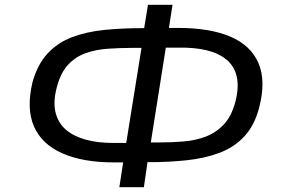

<svg xmlns="http://www.w3.org/2000/svg" viewBox="-20 -754 1177 798"><path d="M476 24 495 -99 513 -79H454Q324 -79 238.5 -117Q153 -155 121 -229Q89 -303 115 -412Q136 -487 178 -532Q220 -577 279.5 -599.5Q339 -622 412.5 -629.5Q486 -637 572 -637H609L576 -617L595 -734H697L679 -618L659 -638H719Q853 -638 938 -601.5Q1023 -565 1054.5 -491Q1086 -417 1057 -306Q1037 -231 994.5 -186Q952 -141 891.5 -118.5Q831 -96 757 -88Q683 -80 601 -80H563L596 -100L578 24ZM501 -137 572 -579 593 -555H532Q479 -555 428.5 -551.5Q378 -548 336 -533Q294 -518 263 -485Q232 -452 216 -391Q200 -330 211 -286Q222 -242 254.5 -214.5Q287 -187 336.5 -173.5Q386 -160 447 -160H527ZM603 -138 580 -162H642Q694 -162 743 -166Q792 -170 834.5 -186Q877 -202 909.5 -236Q942 -270 958 -330Q974 -392 964 -435.5Q954 -479 921.5 -506Q889 -533 839 -545Q789 -557 725 -556H645L673 -580Z"/></svg>

Font: Nunito Sans 7pt Expanded
Style: Italic
Weight: 400
Width: 7
Italic angle: -9°
Designer: Vernon Adams
Foundry: Vernon Adams
Version: Version 3.101;gftools[0.9.27]